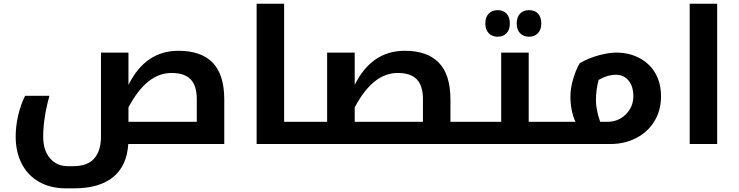

<svg xmlns="http://www.w3.org/2000/svg" viewBox="-20 -780 4005 1040"><path d="M336.9 240.2Q253.4 240.2 191.7 205.1Q129.9 169.9 97.4 106.2Q64.9 42.5 64.9 -40Q64.9 -96.7 78.6 -155.5Q92.3 -214.4 116.2 -261.2H248Q232.4 -207.5 223.1 -148.7Q213.9 -89.8 213.9 -39.1Q213.9 33.7 250.5 76.9Q287.1 120.1 347.2 120.1H377Q454.1 120.1 490.5 78.4Q526.9 36.6 526.9 -39.1V-495.1H675.8V-319.8Q767.1 -504.9 946.8 -504.9Q1069.8 -504.9 1132.3 -440.2Q1194.8 -375.5 1194.8 -240.2V0H674.8Q667.5 118.2 592.8 179.2Q518.1 240.2 380.9 240.2ZM1045.9 -120.1V-243.2Q1045.9 -315.9 1012.5 -350.3Q979 -384.8 909.2 -384.8Q773.9 -384.8 675.8 -198.2V-120.1Z M1644 -120.1Q1648.9 -120.1 1648.9 -116.2V-4.9Q1648.9 0 1644 0H1370.1V-759.8H1519V-120.1Z M1634.3 0Q1629.4 0 1629.4 -4.9V-116.2Q1629.4 -120.1 1634.3 -120.1H1752V-495.1H1901.4V-319.8Q1992.7 -504.9 2172.4 -504.9Q2294.9 -504.9 2357.4 -440.2Q2419.9 -375.5 2419.9 -240.2V-120.1H2550.3Q2555.2 -120.1 2555.2 -116.2V-4.9Q2555.2 0 2550.3 0ZM2271 -120.1V-243.2Q2271 -315.9 2237.5 -350.3Q2204.1 -384.8 2134.3 -384.8Q1999.5 -384.8 1901.4 -198.2V-120.1Z M2540 0Q2535.2 0 2535.2 -4.9V-116.2Q2535.2 -120.1 2540 -120.1H2694.8V-495.1H2843.8V-120.1H2994.1Q2999 -120.1 2999 -116.2V-4.9Q2999 0 2994.1 0ZM2675.8 -581.1Q2645 -581.1 2627 -600.3Q2608.9 -619.6 2608.9 -652.8Q2608.9 -686.5 2626.7 -705.8Q2644.5 -725.1 2675.8 -725.1Q2706.5 -725.1 2724.1 -706.1Q2741.7 -687 2741.7 -652.8Q2741.7 -618.7 2723.6 -599.9Q2705.6 -581.1 2675.8 -581.1ZM2845.7 -581.1Q2814.9 -581.1 2796.9 -600.3Q2778.8 -619.6 2778.8 -652.8Q2778.8 -686.5 2796.6 -705.8Q2814.5 -725.1 2845.7 -725.1Q2877 -725.1 2894.5 -705.8Q2912.1 -686.5 2912.1 -652.8Q2912.1 -619.6 2893.8 -600.3Q2875.5 -581.1 2845.7 -581.1Z M3096.7 -120.1Q3069.8 -181.6 3069.8 -257.8Q3069.8 -301.3 3084.5 -351.6Q3099.1 -401.9 3120.6 -438Q3168.9 -465.8 3223.4 -480.5Q3277.8 -495.1 3318.8 -495.1Q3387.2 -495.1 3443.1 -465.8Q3499 -436.5 3529.8 -383.1Q3560.5 -329.6 3560.5 -258.8Q3560.5 -182.6 3525.1 -124Q3489.7 -65.4 3426.8 -32.7Q3363.8 0 3287.6 0H2983.9Q2979 0 2979 -4.9V-116.2Q2979 -120.1 2983.9 -120.1ZM3208 -236.8Q3208 -186 3231 -120.1H3268.6Q3329.1 -120.1 3369.9 -160.6Q3410.6 -201.2 3410.6 -258.8Q3410.6 -312 3384.8 -343.5Q3358.9 -375 3315.9 -375Q3271 -375 3222.7 -347.2Q3208 -294.4 3208 -236.8Z M3715.8 -759.8H3864.7V0H3715.8Z"/></svg>

Font: Noto Sans Kufi Arabic
Style: Bold
Weight: 700
Designer: Monotype Design team
Foundry: Monotype Imaging Inc.
Version: Version 1.02